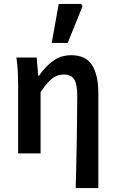

<svg xmlns="http://www.w3.org/2000/svg" viewBox="-20 -786 592 984"><path d="M368 178Q369 119 371 56Q373 -7 373.5 -69Q374 -131 375 -188.5Q376 -246 376 -293Q376 -354 360.5 -379Q345 -404 307 -404Q285 -404 266 -395Q247 -386 228.5 -366.5Q210 -347 188 -314V0H73V-348Q73 -378 71.5 -415Q70 -452 64 -491H168L176 -398H180Q214 -447 253.5 -475Q293 -503 345 -503Q420 -503 452 -452Q484 -401 484 -308V178ZM245 -566 281 -766H396L403 -754L327 -566Z"/></svg>

Font: Source Sans 3 SemiBold
Style: Regular
Weight: 600
Designer: Paul D. Hunt
Foundry: Adobe
Version: Version 3.046;hotconv 1.0.118;makeotfexe 2.5.65603